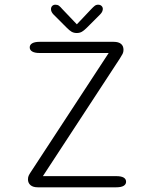

<svg xmlns="http://www.w3.org/2000/svg" viewBox="-20 -797 659 817"><path d="M162.5 -47.5H475Q495.5 -47.5 506 -41.5Q516.5 -35.5 516.5 -23.5Q516.5 -12.5 506 -6.2Q495.5 0 475 0H140.5Q120.5 0 109.8 -9.2Q99 -18.5 99 -34Q99 -44 102.8 -51.2Q106.5 -58.5 115 -71L442.5 -571.5H148Q128 -571.5 117.2 -577.8Q106.5 -584 106.5 -595.5Q106.5 -606.5 117.2 -612.8Q128 -619 148 -619H464Q484.5 -619 495 -610.2Q505.5 -601.5 505.5 -585Q505.5 -575.5 501.8 -568Q498 -560.5 490 -548ZM406 -735.5 350 -679.5Q338.5 -668 329 -662.2Q319.5 -656.5 306.5 -656.5Q294 -656.5 284.2 -662.2Q274.5 -668 263.5 -679.5L207.5 -735.5Q197 -746.5 197 -758Q197 -766.5 202.2 -771.8Q207.5 -777 216 -777Q225 -777 231 -772.5Q237 -768 245 -758.5L307 -693.5L368.5 -758.5Q376.5 -767 382.8 -772Q389 -777 397.5 -777Q406.5 -777 412 -771.8Q417.5 -766.5 417.5 -759Q417.5 -754 415 -748Q412.5 -742 406 -735.5Z"/></svg>

Font: Sono Monospace Light
Style: Regular
Weight: 300
Version: Version 2.112